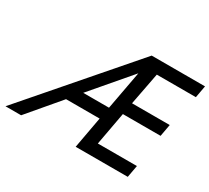

<svg xmlns="http://www.w3.org/2000/svg" viewBox="-143 -976 1322 1213"><g transform="rotate(30 518.5 -369.5)"><path d="M648 -739H1037L1021 -651H736L691 -416H966L950 -328H675L631 -88H916L900 0H520L562 -230H317L122 0H8ZM579 -319 631 -600 391 -319Z"/></g></svg>

Font: Involve Medium Oblique
Style: Italic
Weight: 500
Italic angle: -10.5°
Designer: Stefan Peev
Foundry: Context Ltd.
Version: Version 1.001